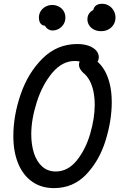

<svg xmlns="http://www.w3.org/2000/svg" viewBox="-20 -972 660 1003"><path d="M49.7 -260.7Q49.7 -368.3 88.3 -480.2Q127 -592.2 202.8 -667.1Q278.5 -742 383.7 -742Q427.5 -742 456.1 -727.5Q484.7 -713 493 -690.8Q501.3 -668.5 488.5 -647Q481.7 -635.5 472.8 -632.4Q464 -629.3 454.2 -631.6Q444.5 -633.8 427.7 -640.3Q410.5 -646.8 397.8 -650.2Q385 -653.5 371.2 -653.5Q304.8 -653.5 252.8 -591.2Q200.8 -528.8 172.1 -438.5Q143.3 -348.2 143.3 -270.7Q143.3 -215.3 157.7 -171.2Q172 -127.2 200.8 -101.7Q229.5 -76.2 271 -76.2Q334.3 -76.2 380.5 -133.1Q426.7 -190 450.8 -272Q474.8 -354 474.8 -424.3Q474.8 -463.3 467.8 -495.9Q460.7 -528.5 447.3 -552.6Q434 -576.7 415 -591.5Q394.7 -610.8 392.7 -629.8Q390.7 -648.7 406.7 -663.3Q418.7 -675.2 436.1 -674.9Q453.5 -674.7 468.2 -665Q496.8 -648.3 518.2 -617Q539.7 -585.7 551.8 -540.2Q563.8 -494.8 563.8 -438.5Q563.8 -341.5 531.3 -237.2Q498.8 -132.8 430.8 -61.1Q362.7 10.7 261.8 10.7Q195.8 10.7 147.9 -23.1Q100 -56.8 74.8 -118.2Q49.7 -179.7 49.7 -260.7ZM515.7 -924.3 468.3 -903Q463.7 -924.7 476.2 -938.5Q488.7 -952.3 513.2 -952.3Q533 -952.3 549.1 -942.3Q565.2 -932.3 574.2 -915.8Q583.3 -899.2 583.3 -880Q583.3 -861 574.1 -844.8Q564.8 -828.7 547.8 -818.9Q530.7 -809.2 507.8 -809.2Q487 -809.2 470.8 -817.5Q454.7 -825.8 445.7 -839.9Q436.7 -854 436.7 -871.2Q436.7 -890.8 447.6 -904.3Q458.5 -917.8 476.6 -923.1Q494.7 -928.3 515.7 -924.3ZM208.3 -882.5 228.2 -839.5Q208.5 -834 195.9 -845Q183.3 -856 183.3 -880.2Q183.3 -899.3 192.9 -914.2Q202.5 -929.2 218.5 -937.6Q234.5 -946 252.7 -946Q271 -946 286.8 -937.9Q302.5 -929.8 312 -914.9Q321.5 -900 321.5 -880.5Q321.5 -860.2 311.8 -844.8Q302 -829.3 286.5 -821Q271 -812.7 254.5 -812.7Q240.2 -812.7 228.2 -821.8Q216.3 -830.8 210.5 -846.9Q204.7 -863 208.3 -882.5Z"/></svg>

Font: Monaspace Radon Var
Style: Regular
Weight: 400
Designer: Riley Cran and the Lettermatic Team
Version: Version 1.000 (Monaspace Radon Var)